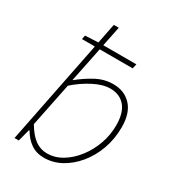

<svg xmlns="http://www.w3.org/2000/svg" viewBox="-177 -825 853 939"><g transform="rotate(30 249.0 -355.0)"><path d="M216 12Q173 12 141.5 -10Q110 -32 90 -68H86L68 0H44L188 -722H216L168 -486L148 -388H150Q189 -420 235 -445Q281 -470 332 -470Q395 -470 433.5 -428.5Q472 -387 472 -308Q472 -241 451 -183Q430 -125 393.5 -81Q357 -37 311.5 -12.5Q266 12 216 12ZM330 -444Q288 -444 237 -417.5Q186 -391 142 -352L92 -106Q121 -57 151.5 -35.5Q182 -14 218 -14Q263 -14 303.5 -38.5Q344 -63 376 -104.5Q408 -146 426 -197Q444 -248 444 -302Q444 -373 413.5 -408.5Q383 -444 330 -444ZM88 -584 92 -606 166 -610H380L374 -584Z"/></g></svg>

Font: Source Sans Variable
Style: Italic
Weight: 200
Italic angle: -11°
Designer: Paul D. Hunt
Foundry: Adobe Systems Incorporated
Version: Version 3.006;hotconv 1.0.111;makeotfexe 2.5.65597